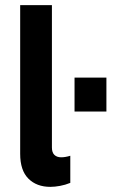

<svg xmlns="http://www.w3.org/2000/svg" viewBox="-20 -717 448 747"><path d="M58.5 -118.5V-697H182V-143Q182 -123.5 191.8 -114.2Q201.5 -105 218 -105Q234 -105 253.5 -111V-5.5Q234 2.5 213.5 6.2Q193 10 176 10Q122.5 10 90.5 -22Q58.5 -54 58.5 -118.5ZM270 -415H394V-283H270Z"/></svg>

Font: HK Grotesk
Style: Bold
Weight: 700
Designer: Alfredo Marco Pradil
Foundry: Hanken Design Co.
Version: Version 3.001